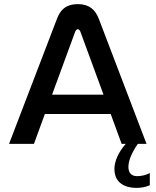

<svg xmlns="http://www.w3.org/2000/svg" viewBox="-20 -699 756 933"><path d="M257 -608 24 0H145L198 -145H518L571 0H591C556 40 536 84 536 122C536 181 575 214 645 214C666 214 689 210 708 201V142C688 152 667 157 646 157C619 157 604 141 604 112C604 81 621 41 650 0H692L460 -608C443 -651 415 -679 358 -679C301 -679 273 -651 257 -608ZM233 -239 345 -544C349 -555 355 -557 358 -557C361 -557 367 -555 371 -544L483 -239Z"/></svg>

Font: LT Wave Alt Medium
Style: Regular
Weight: 500
Designer: Daniel Lyons
Version: Version 2.5 (Glyphs App)